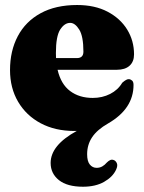

<svg xmlns="http://www.w3.org/2000/svg" viewBox="-20 -498 561 747"><path d="M431.5 162.5Q418.5 190.5 385 209.5Q351.5 228.5 303 228.5Q241.5 228.5 209.2 202.8Q177 177 177 136Q177 67 278.5 11.5Q273.5 11.5 268.5 11.5Q194.5 11.5 138.2 -18.5Q82 -48.5 50.5 -102Q19 -155.5 19 -225.5Q19 -300 49.2 -357.2Q79.5 -414.5 138 -446.5Q196.5 -478.5 280 -478.5Q349 -478.5 398.5 -452.5Q448 -426.5 474.8 -383Q501.5 -339.5 501.5 -286.5Q501.5 -258 484 -242.2Q466.5 -226.5 434.5 -226.5H204Q217 -170.5 252.8 -143.8Q288.5 -117 341 -117Q378 -117 408.5 -132.5Q439 -148 455.5 -176Q472.5 -191 481.5 -190Q488.5 -189.5 494 -184.5Q499.5 -179.5 499.5 -167.5Q499.5 -75 401 -18Q358 6.5 338.5 35.8Q319 65 319 102Q319 129.5 329.5 142.2Q340 155 356 155Q368 155 377.8 149.5Q387.5 144 396 134Q402.5 127.5 408.8 124.8Q415 122 422 124.5Q430 127 434.5 136.8Q439 146.5 431.5 162.5ZM197.5 -291.5Q197.5 -281.5 198 -272H279Q304.5 -272 304.5 -297Q304.5 -357 288.2 -383Q272 -409 253 -409Q231 -409 214.2 -383Q197.5 -357 197.5 -291.5Z"/></svg>

Font: Fraunces 72pt S050 Black
Style: Regular
Weight: 900
Version: Version 1.000; ttfautohint (v1.8.3)